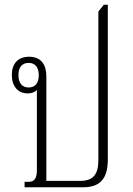

<svg xmlns="http://www.w3.org/2000/svg" viewBox="-20 -792 564 812"><path d="M84 0H332C403 0 436 -36 436 -118V-772H419L396 -743V-116C396 -51 372 -27 318 -27H176V-470C176 -517 155 -552 103 -552C56 -552 30 -523 30 -475C30 -427 56 -397 97 -397C114 -397 128 -402 136 -412V-73C136 -37 125 -23 101 -23H84ZM101 -422C73 -422 58 -442 58 -474C58 -508 74 -526 101 -526C129 -526 144 -507 144 -474C144 -441 129 -422 101 -422Z"/></svg>

Font: Noto Serif Thai Condensed ExtraLight
Style: Regular
Weight: 200
Width: 3
Designer: Monotype Design Team
Foundry: Monotype Imaging Inc.
Version: Version 2.002